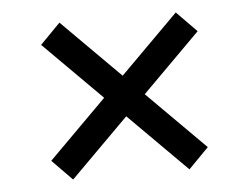

<svg xmlns="http://www.w3.org/2000/svg" viewBox="-39 -579 678 523"><g transform="rotate(-5 300.0 -317.5)"><path d="M459 -532 514 -476 141 -103 86 -159ZM141 -532 514 -159 459 -103 86 -476Z"/></g></svg>

Font: 42dot Sans Light SemiBold
Style: Regular
Weight: 600
Version: Version 1.000